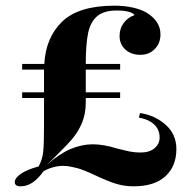

<svg xmlns="http://www.w3.org/2000/svg" viewBox="-20 -642 673 676"><path d="M601 -117Q601 -57 562.5 -21.5Q524 14 450 14Q417 14 387 4.5Q357 -5 317 -24Q272 -45 252 -50Q248 -51 232.5 -54.5Q217 -58 203 -58Q167 -58 133 -39Q96 14 53 14Q32 14 32 -1Q32 -15 53.5 -30Q75 -45 116 -56Q129 -80 132 -106.5Q135 -133 135 -202V-297H58V-317H135V-395V-397H58V-417H136Q141 -510 199 -566Q257 -622 383 -622Q418 -622 447 -615.5Q476 -609 495 -598Q545 -568 545 -521Q545 -490 525 -469.5Q505 -449 474 -449Q442 -449 421.5 -467.5Q401 -486 401 -515Q401 -541 415 -560.5Q429 -580 454 -589Q441 -605 391 -605Q345 -605 321.5 -584.5Q298 -564 290 -524.5Q282 -485 282 -417H403V-397H282V-317H403V-297H282V-282Q282 -241 268.5 -209Q255 -177 233.5 -152Q212 -127 170 -86L145 -62Q191 -102 230 -118Q269 -134 307 -134Q344 -134 393 -119Q420 -112 437 -108.5Q454 -105 475 -105Q506 -105 524 -120Q542 -135 542 -158Q542 -186 522.5 -204Q503 -222 469 -228L473 -244Q526 -236 563.5 -202.5Q601 -169 601 -117Z"/></svg>

Font: Playfair Display SC
Style: Bold
Weight: 700
Designer: Claus Eggers Sørensen
Foundry: Claus Eggers Sørensen
Version: Version 1.200; ttfautohint (v1.6)